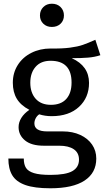

<svg xmlns="http://www.w3.org/2000/svg" viewBox="-20 -800 560 1033"><path d="M520 -503Q490 -493 454 -490Q418 -487 366 -487Q459 -445 459 -354Q459 -275 405 -225Q351 -175 258 -175Q222 -175 191 -185Q179 -177 172 -163.5Q165 -150 165 -136Q165 -93 234 -93H318Q371 -93 412 -74Q453 -55 475.5 -22Q498 11 498 53Q498 130 435 171.5Q372 213 251 213Q166 213 116.5 195.5Q67 178 46 143Q25 108 25 53H108Q108 85 120 103.5Q132 122 163 131.5Q194 141 251 141Q334 141 369.5 120.5Q405 100 405 59Q405 22 377 3Q349 -16 299 -16H216Q149 -16 114.5 -44.5Q80 -73 80 -116Q80 -142 95 -166Q110 -190 138 -209Q92 -233 70.5 -268.5Q49 -304 49 -355Q49 -408 75.5 -450Q102 -492 148.5 -515.5Q195 -539 252 -539Q314 -538 356 -543.5Q398 -549 425.5 -558.5Q453 -568 493 -586ZM143 -355Q143 -301 172 -268.5Q201 -236 254 -236Q308 -236 336.5 -267.5Q365 -299 365 -356Q365 -473 252 -473Q200 -473 171.5 -440.5Q143 -408 143 -355ZM324 -717Q324 -690 306 -672.5Q288 -655 259 -655Q231 -655 213 -672.5Q195 -690 195 -717Q195 -744 213 -762Q231 -780 259 -780Q288 -780 306 -762Q324 -744 324 -717Z"/></svg>

Font: Statis Sans
Style: Regular
Weight: 400
Designer: bBox Type GmbH
Foundry: bBox Type GmbH
Version: Version 1.000